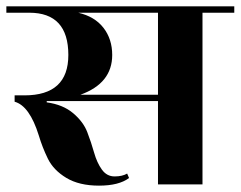

<svg xmlns="http://www.w3.org/2000/svg" viewBox="-40 -580 757 604"><path d="M697 -560V-540H597V0H457V-262H107V-258Q158 -251 190 -224Q222 -197 234.5 -164.5Q247 -132 256 -100Q265 -68 280.5 -46.5Q296 -25 320.5 -25Q345 -25 360 -34L366 -20Q334 4 271.5 4Q209 4 168.5 -20.5Q128 -45 110.5 -81Q93 -117 82 -154Q53 -247 6 -260V-280H37Q175 -280 175 -407Q175 -540 52 -540H-20V-560ZM457 -282V-540H206Q258 -528 285.5 -492.5Q313 -457 313 -407Q313 -318 213 -282Z"/></svg>

Font: Rozha One
Style: Regular
Weight: 400
Designer: Tim Donaldson, Indian Type Foundry
Foundry: Indian Type Foundry
Version: Version 1.301;PS 1.0;hotconv 1.0.78;makeotf.lib2.5.61930; tt